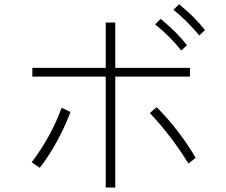

<svg xmlns="http://www.w3.org/2000/svg" viewBox="-20 -838 1040 884"><path d="M128.9 -485.4V-525.4H466.8V-734.4H510.7V-525.4H854.5V-485.4H510.7V25.4H466.8V-485.4ZM126 -90.8Q215.8 -210 263.7 -341.8L304.7 -322.3Q247.1 -173.8 163.1 -65.4ZM669.9 -317.4 701.2 -344.7Q805.7 -239.3 880.9 -111.3L847.7 -85Q766.6 -215.8 669.9 -317.4ZM778.3 -793 804.7 -818.4Q877.9 -758.8 923.8 -699.2L897.5 -674.8Q837.9 -746.1 778.3 -793ZM694.3 -725.6 719.7 -751Q795.9 -688.5 840.8 -629.9L814.5 -605.5Q761.7 -671.9 694.3 -725.6Z"/></svg>

Font: Gothic A1 ExtraLight
Style: Regular
Weight: 275
Designer: HanYang I&C Co.,Ltd.
Foundry: HanYang I&C Co.,Ltd.
Version: Version 2.50